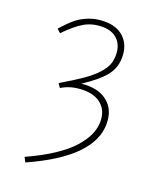

<svg xmlns="http://www.w3.org/2000/svg" viewBox="-152 -756 788 991"><g transform="rotate(20 242.0 -260.0)"><path d="M111.8 151.9 98.1 126Q180.7 88.9 241.2 48.8Q301.8 8.8 336.4 -30Q371.1 -68.8 387.5 -105.5Q403.8 -142.1 403.8 -178.2Q403.8 -236.3 367.4 -269Q331.1 -301.8 268.1 -301.8Q198.2 -301.8 147.9 -270L132.8 -292Q202.6 -332.5 247.3 -363.8Q292 -395 317.4 -423.1Q342.8 -451.2 352.3 -475.1Q361.8 -499 361.8 -527.8Q361.8 -581.5 331.3 -611.8Q300.8 -642.1 248 -642.1Q192.4 -642.1 149.4 -617.4Q106.4 -592.8 51.8 -536.1L32.2 -554.2Q68.4 -595.2 96.9 -618.7Q125.5 -642.1 164.3 -657Q203.1 -671.9 250 -671.9Q316.9 -671.9 356.4 -633.5Q396 -595.2 396 -527.8Q396 -469.7 359.6 -425Q323.2 -380.4 244.1 -329.1Q333 -338.9 385.5 -298.1Q438 -257.3 438 -178.2Q438 5.9 111.8 151.9Z"/></g></svg>

Font: Source Sans 3 ExtraLight
Style: Regular
Weight: 200
Designer: Paul D. Hunt
Foundry: Adobe
Version: Version 3.052;hotconv 1.1.0;makeotfexe 2.6.0